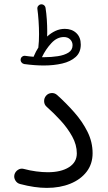

<svg xmlns="http://www.w3.org/2000/svg" viewBox="-20 -851 506 903"><path d="M77.1 -571.8Q78.1 -580.1 84.5 -584.7Q90.8 -589.4 98.6 -588.4Q118.7 -585.4 138.2 -584Q138.7 -585.4 139.2 -586.9Q148.4 -608.9 160.6 -627.9Q160.6 -629.4 160.6 -631.3Q163.6 -654.3 163.6 -690.4Q163.6 -719.7 161.4 -752.4Q159.2 -785.2 155.8 -809.1Q154.8 -817.4 159.9 -823.5Q165 -829.6 171.9 -830.6Q180.7 -831.5 187 -826.4Q193.4 -821.3 194.3 -813Q198.2 -789.1 200.2 -758.8Q202.1 -728.5 202.1 -704.1Q202.1 -691.4 201.7 -679.2Q219.7 -695.8 240.7 -705.6Q261.7 -715.3 284.7 -715.3Q317.9 -715.3 338.9 -695.6Q359.9 -675.8 359.9 -641.6Q359.9 -604.5 335.9 -583Q312 -561.5 272.5 -552.2Q232.9 -543 185.5 -543Q144 -543 93.8 -549.8Q85.9 -551.3 81.1 -557.6Q76.2 -564 77.1 -571.8ZM280.3 -676.8Q248 -676.8 221.4 -647.9Q194.8 -619.1 177.2 -582Q182.6 -582 188 -582Q221.2 -582 251.7 -586.7Q282.2 -591.3 301.8 -603.5Q321.3 -615.7 321.3 -638.2Q321.3 -654.3 310.1 -665.5Q298.8 -676.8 280.3 -676.8ZM47.9 -29.8Q51.8 -43.9 64.5 -52.2Q77.1 -60.5 91.8 -56.6Q120.6 -48.8 150.1 -44.9Q179.7 -41 204.6 -41Q267.1 -41 304.2 -64.5Q341.3 -87.9 341.3 -129.4Q341.3 -169.9 319.6 -209.2Q297.9 -248.5 265.1 -284.2Q232.4 -319.8 199.2 -349.1Q188 -358.9 187.5 -374.3Q187 -389.6 196.8 -400.9Q206.5 -412.1 221.7 -413.3Q236.8 -414.6 248.5 -404.3Q291 -366.2 329.3 -322.8Q367.7 -279.3 391.6 -231.2Q415.5 -183.1 415.5 -130.4Q415.5 -80.1 387.5 -43.5Q359.4 -6.8 310.8 12.9Q262.2 32.7 200.2 32.7Q143.6 32.7 75.2 14.6Q60.5 11.2 52.5 -2Q44.4 -15.1 47.9 -29.8Z"/></svg>

Font: Mikhak-DS2-FD Regular
Style: Regular
Weight: 400
Designer: Amin Abedi
Version: Version 3.4